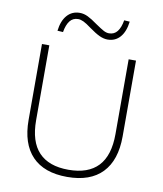

<svg xmlns="http://www.w3.org/2000/svg" viewBox="-98 -996 916 1082"><g transform="rotate(10 360.0 -454.5)"><path d="M360 8Q228 8 159.5 -63.5Q91 -135 91 -271V-705H133V-277Q133 -154 190.5 -93.5Q248 -33 360 -33Q473 -33 530 -93.5Q587 -154 587 -277V-705H629V-271Q629 -135 560.5 -63.5Q492 8 360 8ZM196 -792 164 -794Q171 -852 199 -883.5Q227 -915 271 -915Q294 -915 317 -904Q340 -893 373 -869Q405 -847 421 -838.5Q437 -830 452 -830Q482 -830 499.5 -852.5Q517 -875 524 -917L556 -915Q549 -857 521.5 -825.5Q494 -794 450 -794Q428 -794 404 -805Q380 -816 344 -842Q316 -863 299 -871Q282 -879 268 -879Q238 -879 220.5 -856.5Q203 -834 196 -792Z"/></g></svg>

Font: Nunito Sans 12pt ExtraLight
Style: Regular
Weight: 200
Version: Version 3.101;gftools[0.9.27]